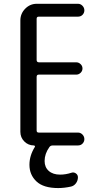

<svg xmlns="http://www.w3.org/2000/svg" viewBox="-20 -750 540 990"><path d="M155.3 0Q126 0 105.5 -20.5Q85 -41 85 -70.3V-644.5Q85 -679.7 109.9 -705.1Q134.8 -730.5 169.9 -730.5H381.8Q395.5 -730.5 405.3 -720.2Q415 -710 415 -696.8Q415 -683.6 405.8 -673.8Q396.5 -664.1 381.8 -664.1H179.7Q168.9 -664.1 168.9 -653.3V-440.4Q168.9 -429.7 179.7 -428.7H373Q385.7 -428.7 395.5 -419.4Q405.3 -410.2 405.3 -397Q405.3 -383.8 395.5 -374.5Q385.7 -365.2 373 -365.2H179.7Q168.9 -365.2 168.9 -353.5V-77.1Q168.9 -66.4 179.7 -66.4H381.8Q395.5 -66.4 405.3 -56.2Q415 -45.9 415 -32.7Q415 -19.5 405.8 -9.8Q396.5 0 381.8 0H252Q240.2 0 234.4 8.8Q210 43 210 80.1Q210 112.3 231.4 131.3Q252.9 150.4 290 150.4Q319.3 150.4 348.6 140.6Q360.4 136.7 371.1 144Q381.8 151.4 381.8 164.1Q381.8 180.7 372.1 194.3Q362.3 208 346.7 211.9Q311.5 219.7 280.3 219.7Q204.1 219.7 168 185.5Q131.8 151.4 131.8 99.6Q131.8 51.8 160.2 6.8Q161.1 4.9 159.2 2.4Q157.2 0 155.3 0Z"/></svg>

Font: Rounded-X Mgen+ 1mn regular
Style: Regular
Weight: 400
Designer: [Source Han Sans]
Ryoko NISHIZUKA  (kana & ideographs); Paul D. Hunt (Latin, Greek & Cyrillic); Wenlong ZHANG  (bopomofo
Version: Version 1.059.20150602